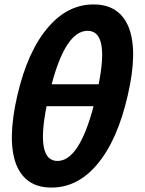

<svg xmlns="http://www.w3.org/2000/svg" viewBox="-20 -832 655 866"><path d="M190 -353Q141 -106 239 -106Q337 -106 402 -353ZM425 -452Q473 -693 375 -693Q277 -693 213 -452ZM560 -710Q603 -603 556 -401Q509 -196 416 -88Q329 14 212 14Q96 14 54 -88Q11 -196 58 -401Q105 -603 198 -710Q286 -812 402 -812Q518 -812 560 -710Z"/></svg>

Font: KaiGen Gothic CN Bold
Style: Bold
Weight: 700
Designer: Ryoko NISHIZUKA  (kana & ideographs); Paul D. Hunt (Latin, Greek & Cyrillic); Wenlong ZHANG  (bopomofo); Sandoll Communi
Foundry: Adobe Systems Incorporated
Version: Version 1.002.20150501